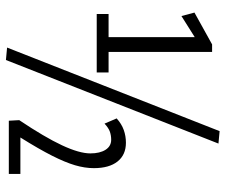

<svg xmlns="http://www.w3.org/2000/svg" viewBox="-78 -692 779 664"><g transform="rotate(90 312.0 -360.5)"><path d="M29 -305V-346H109V-644L36 -598L24 -643L134 -704H160V-346H231V-305ZM188 9 145 5 434 -730 477 -726ZM398 -1 396 -37Q455 -125 483 -185Q511 -245 511 -283Q511 -316 498.5 -335.5Q486 -355 464 -355Q449 -355 436 -350.5Q423 -346 408 -332L390 -374Q409 -391 430 -398.5Q451 -406 474 -406Q516 -406 539 -377Q562 -348 562 -295Q562 -264 552 -230Q542 -196 519 -150.5Q496 -105 456 -41H582V-1Z"/></g></svg>

Font: Georama Condensed
Style: Regular
Weight: 400
Width: 3
Designer: Jean-Baptiste Levee
Foundry: Production Type
Version: Version 1.000